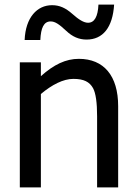

<svg xmlns="http://www.w3.org/2000/svg" viewBox="-20 -817 598 837"><path d="M409.2 -796.9C406.7 -744.1 391.6 -717.8 363.8 -717.8C345.7 -717.8 323.7 -731 294.9 -756.8C266.1 -782.2 239.7 -794.4 207 -794.4C141.6 -794.4 91.3 -740.7 87.4 -642.6H155.8C158.2 -695.3 170.9 -723.6 200.7 -723.6C219.7 -723.6 237.3 -711.9 268.6 -682.6C295.9 -656.7 324.2 -644.5 357.4 -644.5C428.2 -644.5 471.2 -696.8 477.5 -796.9ZM495.1 -354C495.1 -486.8 432.6 -560.5 323.7 -560.5C266.6 -560.5 214.8 -535.6 158.2 -484.9V-545.4H66.4V0H158.2V-407.2C207 -448.2 256.3 -473.1 299.8 -473.1C345.2 -473.1 370.1 -460.4 385.7 -432.6C397.5 -410.6 403.3 -369.6 403.3 -310.5V0H495.1Z"/></svg>

Font: SG Kara
Style: Regular
Weight: 400
Designer: Damoon Khanjanzadeh
Version: Version 1.000